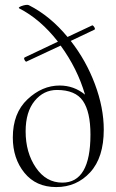

<svg xmlns="http://www.w3.org/2000/svg" viewBox="-20 -746 472 779"><path d="M267 -580Q329 -501 365 -405Q401 -309 401 -220Q401 -107 346 -47Q291 13 208 13Q126 13 79 -45Q32 -103 32 -188Q32 -287 91.5 -343Q151 -399 222 -399Q280 -399 325 -362Q294 -468 226 -561L87 -496Q85 -495 82 -499Q79 -503 78 -507Q77 -511 80 -513L215 -577Q144 -668 58 -712Q52 -715 66 -721Q88 -729 97 -725Q184 -681 254 -596L354 -643Q356 -644 359.5 -640Q363 -636 364.5 -632Q366 -628 364 -626ZM233 -5Q347 -5 347 -200Q347 -292 316.5 -336.5Q286 -381 211 -381Q157 -381 120.5 -336.5Q84 -292 84 -213Q84 -127 125.5 -66Q167 -5 233 -5Z"/></svg>

Font: Cormorant Upright Light
Style: Regular
Weight: 300
Designer: Christian Thalmann (Catharsis Fonts)
Foundry: Catharsis Fonts
Version: Version 3.302;PS 003.302;hotconv 1.0.88;makeotf.lib2.5.64775